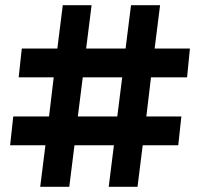

<svg xmlns="http://www.w3.org/2000/svg" viewBox="-20 -720 772 740"><path d="M19 -160 31 -271H169L187 -422H52L64 -533H201L222 -700H333L312 -533H464L485 -700H597L576 -533H712L701 -422H562L544 -271H679L667 -160H530L510 0H399L419 -160H267L247 0H135L155 -160ZM280 -271H432L451 -422H299Z"/></svg>

Font: Trueno
Style: SBd
Weight: 600
Designer: Julieta Ulanovsky
Foundry: Julieta Ulanovsky
Version: Version 3.001b